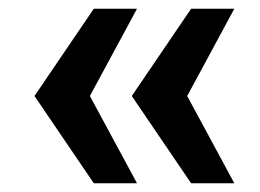

<svg xmlns="http://www.w3.org/2000/svg" viewBox="-20 -546 596 440"><path d="M418 -126 282 -326 418 -526H517L409 -326L517 -126ZM195 -126 59 -326 195 -526H294L186 -326L294 -126Z"/></svg>

Font: Archivo VF Beta
Style: Regular
Weight: 400
Designer: Hector Gatti
Foundry: Omnibus-Type
Version: Version 1.002